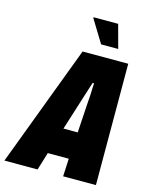

<svg xmlns="http://www.w3.org/2000/svg" viewBox="-169 -969 832 1052"><g transform="rotate(15 246.5 -442.5)"><path d="M-40 0 219 -688H478L479 0H293L298 -101H179L148 0ZM227 -253H308L319 -429Q320 -440 321 -453.5Q322 -467 322.5 -482Q323 -497 323.5 -511Q324 -525 325 -536H317Q312 -521 305.5 -501Q299 -481 293 -462Q287 -443 283 -430ZM307 -752 228 -881 229 -885H368L404 -752Z"/></g></svg>

Font: Archivo ExtraCondensed Black
Style: Italic
Weight: 900
Width: 2
Italic angle: -10°
Designer: Hector Gatti
Foundry: Omnibus-Type
Version: Version 2.001